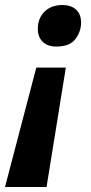

<svg xmlns="http://www.w3.org/2000/svg" viewBox="-56 -566 362 767"><path d="M168 -380C205 -380 231 -390 246 -411C261 -431 268 -453 268 -477C268 -512 248 -546 192 -546C133 -546 95 -506 95 -451C95 -406 124 -380 168 -380ZM130 181 207 -296H89L-36 181Z"/></svg>

Font: BC Sans
Style: Bold Italic
Weight: 700
Italic angle: -12°
Designer: Monotype Design Team
Province of B.C.
Foundry: Monotype Imaging Inc.
Version: Version 2.000;GOOG;noto-source:20170915:90ef993387c0